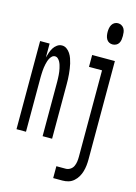

<svg xmlns="http://www.w3.org/2000/svg" viewBox="-139 -806 777 1094"><g transform="rotate(15 250.0 -259.0)"><path d="M417 -608Q406 -608 396.5 -613Q387 -618 381.5 -627.5Q376 -637 374 -648Q372 -659 372 -670Q372 -681 374 -692Q376 -703 381.5 -712.5Q387 -722 396.5 -727.5Q406 -733 417 -733Q428 -733 438 -727.5Q448 -722 453.5 -712.5Q459 -703 460.5 -692Q462 -681 462 -670Q462 -659 460.5 -648Q459 -637 453.5 -627.5Q448 -618 438 -613Q428 -608 417 -608ZM14 0V-520H70V-438Q74 -453 79 -468Q84 -483 92 -496Q100 -509 113 -518.5Q126 -528 142 -528Q157 -528 169.5 -519Q182 -510 190.5 -497Q199 -484 204 -469.5Q209 -455 212.5 -440.5Q216 -426 218 -411Q220 -396 221.5 -381Q223 -366 223.5 -350.5Q224 -335 224 -320V0H168V-320Q168 -330 167.5 -340Q167 -350 166.5 -359.5Q166 -369 164.5 -379Q163 -389 161 -398.5Q159 -408 156 -417.5Q153 -427 148.5 -435.5Q144 -444 136.5 -451Q129 -458 119 -458Q109 -458 101.5 -451Q94 -444 89.5 -435.5Q85 -427 82 -417.5Q79 -408 77 -398.5Q75 -389 73.5 -379Q72 -369 71.5 -359.5Q71 -350 70.5 -340Q70 -330 70 -320V0ZM288 215V145H343Q357 145 369.5 137Q382 129 388 116Q394 103 396 89Q398 75 398 60V-450H321V-520H455V60Q455 78 453 96Q451 114 446 131.5Q441 149 432 164.5Q423 180 409 192.5Q395 205 378 210Q361 215 343 215Z"/></g></svg>

Font: Iosevka Term SS14
Style: Regular
Weight: 400
Monospace: yes
Designer: Belleve Invis
Foundry: Belleve Invis
Version: Version 24.1.1; ttfautohint (v1.8.4)